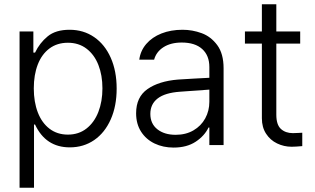

<svg xmlns="http://www.w3.org/2000/svg" viewBox="-20 -677 1469 896"><path d="M71.3 -530.3H135.7V-431.6H143.6Q165 -476.6 202.4 -507.3Q239.7 -538.1 304.7 -538.1Q369.6 -538.1 419.4 -503.9Q469.2 -469.7 496.8 -407.5Q524.4 -345.2 524.4 -263.7Q524.4 -182.1 496.8 -119.9Q469.2 -57.6 419.7 -23.4Q370.1 10.7 305.7 10.7Q193.4 10.7 143.6 -95.7H138.7V199.2H71.3ZM296.9 -48.8Q347.2 -48.8 383.5 -77.1Q419.9 -105.5 439 -154.5Q458 -203.6 458 -264.6Q458 -325.7 439.2 -373.8Q420.4 -421.9 384 -449.7Q347.7 -477.5 296.9 -477.5Q246.6 -477.5 210.7 -450.7Q174.8 -423.8 156.2 -375.7Q137.7 -327.6 137.7 -264.6Q137.7 -201.2 156.5 -152.3Q175.3 -103.5 211.2 -76.2Q247.1 -48.8 296.9 -48.8Z M810.5 -305.7Q844.7 -308.1 886.5 -310.3Q928.2 -312.5 957 -314V-364.3Q957 -418 923.6 -448.2Q890.1 -478.5 828.1 -478.5Q776.9 -478.5 742.9 -456.8Q709 -435.1 699.2 -398.4H629.9Q635.3 -439.9 662.4 -471.7Q689.5 -503.4 733.4 -520.8Q777.3 -538.1 832 -538.1Q877.9 -538.1 921.1 -522.2Q964.4 -506.3 993.9 -466.3Q1023.4 -426.3 1023.4 -358.4V0H957V-82H953.1Q934.6 -43 893.1 -15.6Q851.6 11.7 790 11.7Q741.2 11.7 701.4 -7.3Q661.6 -26.4 638.4 -62.5Q615.2 -98.6 615.2 -148.4Q615.2 -224.1 668.2 -261.2Q721.2 -298.3 810.5 -305.7ZM799.8 -47.9Q847.2 -47.9 882.8 -68.6Q918.5 -89.4 937.7 -124.5Q957 -159.7 957 -202.1V-258.8L820.3 -249Q750.5 -244.1 716.1 -217.8Q681.6 -191.4 681.6 -145.5Q681.6 -99.6 714.4 -73.7Q747.1 -47.9 799.8 -47.9Z M1380.9 -473.6H1269.5V-141.6Q1269.5 -94.7 1291 -75.2Q1312.5 -55.7 1346.7 -55.7L1371.1 -56.6Q1378.9 -57.6 1390.6 -57.6V4.9Q1358.4 7.8 1340.8 7.8Q1305.2 7.8 1273.2 -7.6Q1241.2 -22.9 1221.7 -53Q1202.1 -83 1202.1 -125V-473.6H1123V-530.3H1202.1V-657.2H1269.5V-530.3H1380.9Z"/></svg>

Font: Pretendard GOV Light
Style: Regular
Weight: 300
Designer: Base glyphs from Inter by Rasmus Andersson; Hangeul glyphs from Noto Sans CJK(Source Han Sans) by Jang Soo-young and Kan
Foundry: Kil Hyung-jin
Version: Version 1.309